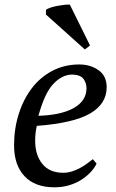

<svg xmlns="http://www.w3.org/2000/svg" viewBox="-20 -787 494 819"><path d="M392 -89Q383 -70 366 -52Q349 -34 326 -19.5Q303 -5 274 3.5Q245 12 212 12Q129 12 84.5 -35.5Q40 -83 40 -167Q40 -238 60 -301Q80 -364 116 -411Q152 -458 203.5 -485Q255 -512 318 -512Q366 -512 400.5 -487.5Q435 -463 435 -415Q435 -344 364.5 -303Q294 -262 137 -250Q133 -233 131.5 -217Q130 -201 130 -186Q130 -126 160.5 -88Q191 -50 250 -50Q269 -50 287.5 -56Q306 -62 322.5 -71Q339 -80 352.5 -90Q366 -100 376 -108ZM287 -469Q244 -468 207 -428.5Q170 -389 144 -293Q241 -296 295 -326.5Q349 -357 349 -411Q349 -432 336.5 -450Q324 -468 287 -469ZM364 -593 342 -576 176 -725V-745Q182 -750 195.5 -754.5Q209 -759 225 -762Q241 -765 255.5 -766.5Q270 -768 278 -767Z"/></svg>

Font: PTSerifItalic
Style: Italic
Weight: 400
Italic angle: -12°
Designer: A.Korolkova, O.Umpeleva, V.Yefimov
Foundry: ParaType Ltd
Version: Version 1.000W OFL